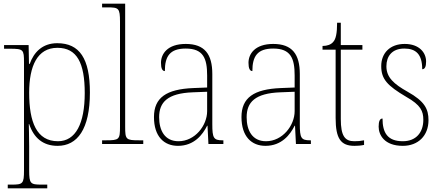

<svg xmlns="http://www.w3.org/2000/svg" viewBox="-20 -780 2388 1040"><path d="M22 240H236V220H205C145 220 138 215 138 143V13C138 -50 136 -88 136 -108H138C163 -33 213 10 292 10C399 10 467 -80 467 -279C467 -463 411 -546 290 -546C209 -546 163 -496 141 -434H137L135 -536H2V-516H35C107 -516 110 -511 110 -442V143C110 215 104 220 43 220H22ZM294 -15C178 -15 138 -119 138 -278C138 -422 182 -521 291 -521C397 -521 439 -439 439 -276C439 -111 390 -15 294 -15Z M533 0H756V-20H735C662 -20 658 -24 658 -94V-760H533V-740H563C623 -740 630 -736 630 -662V-94C630 -24 626 -20 553 -20H533Z M944 10C1032 10 1078 -51 1102 -99H1104L1109 0H1190V-20H1185C1137 -20 1130 -33 1130 -107V-379C1130 -486 1089 -542 986 -542C886 -542 852 -487 852 -440C852 -410 859 -395 873 -395C873 -475 900 -517 986 -517C1081 -517 1102 -464 1102 -371V-306L1027 -303C881 -297 814 -251 814 -146C814 -40 869 10 944 10ZM947 -15C872 -15 842 -74 842 -145C842 -226 887 -275 1025 -280L1102 -283V-178C1102 -100 1036 -15 947 -15Z M1418 10C1506 10 1552 -51 1576 -99H1578L1583 0H1664V-20H1659C1611 -20 1604 -33 1604 -107V-379C1604 -486 1563 -542 1460 -542C1360 -542 1326 -487 1326 -440C1326 -410 1333 -395 1347 -395C1347 -475 1374 -517 1460 -517C1555 -517 1576 -464 1576 -371V-306L1501 -303C1355 -297 1288 -251 1288 -146C1288 -40 1343 10 1418 10ZM1421 -15C1346 -15 1316 -74 1316 -145C1316 -226 1361 -275 1499 -280L1576 -283V-178C1576 -100 1510 -15 1421 -15Z M1900 10C1916 10 1933 9 1952 5V-20C1932 -16 1919 -15 1899 -15C1848 -15 1826 -44 1826 -135V-511H1943V-536H1826V-657H1806C1806 -599 1799 -567 1784 -552C1773 -539 1753 -531 1727 -531V-511H1798V-141C1798 -29 1826 10 1900 10Z M2162 10C2245 10 2301 -45 2301 -129C2301 -189 2281 -231 2188 -283C2113 -325 2073 -361 2073 -421C2073 -475 2103 -517 2170 -517C2233 -517 2267 -486 2267 -405C2282 -405 2288 -420 2288 -447C2288 -495 2251 -542 2172 -542C2093 -542 2045 -493 2045 -422C2045 -351 2078 -316 2181 -255C2259 -211 2273 -178 2273 -131C2273 -63 2234 -15 2162 -15C2079 -15 2052 -61 2052 -138C2038 -138 2031 -124 2031 -94C2031 -50 2061 10 2162 10Z"/></svg>

Font: Noto Serif Thai SemiCondensed Thin
Style: Regular
Weight: 100
Width: 4
Designer: Monotype Design Team
Foundry: Monotype Imaging Inc.
Version: Version 2.002